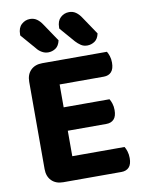

<svg xmlns="http://www.w3.org/2000/svg" viewBox="-92 -901 728 967"><g transform="rotate(-10 272.0 -417.5)"><path d="M70.8 -423.8H219.4V-6.5Q210.1 -4 191.5 -0.8Q172.9 2.3 152 2.3Q114.5 2.3 92.6 -19.7Q70.8 -41.7 70.8 -79ZM219.4 -181.9 70.8 -182.1V-525.2Q70.8 -562.7 92.6 -584.6Q114.5 -606.5 152 -606.5Q172.9 -606.5 191.5 -603.5Q210.1 -600.5 219.4 -597.7ZM152 -249.1V-368.8H453.8Q459.8 -359.5 464.7 -344.4Q469.6 -329.3 469.6 -311Q469.6 -279 455.5 -264.1Q441.4 -249.1 416.6 -249.1ZM152 2.3V-118.9H486.7Q492.8 -109.6 497.7 -93.9Q502.6 -78.2 502.6 -59.6Q502.6 -27.6 488.5 -12.7Q474.4 2.3 449.5 2.3ZM152 -485.8V-606.5H482.5Q488.5 -597.2 493.4 -582.1Q498.3 -567 498.3 -548.6Q498.3 -516.7 484.2 -501.2Q470.2 -485.8 445.3 -485.8ZM133.5 -686.2 67 -763.1V-769.2Q67 -802.3 85.8 -819.4Q104.5 -836.5 129.4 -836.5Q149.5 -836.5 164.5 -825.8Q179.4 -815.2 191.5 -796.5L252.7 -705.8Q246.6 -677.7 229.3 -666.3Q211.9 -654.8 191.3 -654.8Q174.2 -654.8 158.8 -663.9Q143.3 -672.9 133.5 -686.2ZM333.1 -686.2 266.6 -763.1V-769.2Q266.6 -802.1 285.2 -819.3Q303.8 -836.5 329 -836.5Q349.1 -836.5 364 -825.8Q379 -815.2 391.1 -796.5L452.2 -705.8Q446.2 -677.7 428.8 -666.3Q411.5 -654.8 390.9 -654.8Q372.3 -654.8 358.5 -664.3Q344.6 -673.7 333.1 -686.2Z"/></g></svg>

Font: Baloo Paaji 2
Style: Regular
Weight: 400
Designer: Shuchita Grover, Noopur Datye and Ek Type
Foundry: Ek Type
Version: Version 1.700